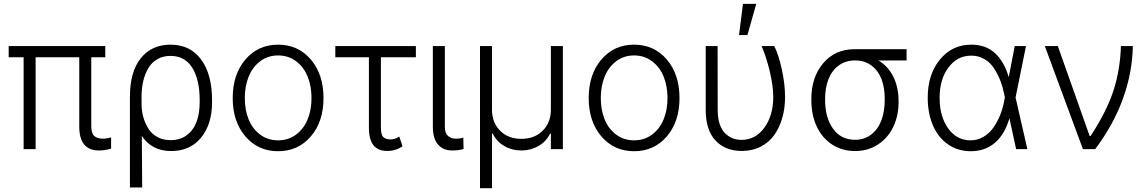

<svg xmlns="http://www.w3.org/2000/svg" viewBox="-20 -789 6071 1016"><path d="M537.1 -545.4V-485.8H462.9V-122.1Q462.9 -83.5 478.8 -69.3Q494.6 -55.2 523.9 -55.2Q546.4 -55.2 567.9 -62V-2.4Q533.2 7.3 503.9 7.3Q399.4 7.3 399.4 -119.6V-485.8H168.5V0H105V-485.8H25.9V-545.4Z M667.5 203.1V-276.9Q667.5 -409.7 725.3 -481.2Q783.2 -552.7 881.8 -552.7Q986.3 -552.7 1044.2 -474.1Q1102.1 -395.5 1102.1 -259.8V-247.6Q1102.1 -131.8 1044.2 -60.8Q986.3 10.3 885.3 10.3Q783.7 10.3 730.5 -69.8L732.4 203.1ZM729.5 -224.1Q731.4 -190.4 741 -160.4Q750.5 -130.4 768.1 -104.2Q785.6 -78.1 815.2 -62.7Q844.7 -47.4 882.8 -47.4Q933.6 -47.4 969 -74.2Q1004.4 -101.1 1020.5 -145.3Q1036.6 -189.5 1036.6 -247.6V-259.8Q1036.6 -367.2 997.6 -430.2Q958.5 -493.2 881.8 -493.2Q842.8 -493.2 813 -476.1Q783.2 -459 765.1 -428.7Q747.1 -398.4 738 -360.1Q729 -321.8 729 -277.3Z M1211.4 -270Q1211.4 -395.5 1278.6 -474.1Q1345.7 -552.7 1451.7 -552.7Q1557.6 -552.7 1624.8 -474.1Q1691.9 -395.5 1691.9 -270Q1691.9 -145.5 1624.8 -67.1Q1557.6 11.2 1451.7 11.2Q1345.7 11.2 1278.6 -67.1Q1211.4 -145.5 1211.4 -270ZM1356.2 -77.1Q1397 -46.4 1451.7 -46.4Q1506.3 -46.4 1547.1 -77.1Q1587.9 -107.9 1608.2 -158Q1628.4 -208 1628.4 -270Q1628.4 -332 1608.4 -382.6Q1588.4 -433.1 1547.4 -464.4Q1506.3 -495.6 1451.7 -495.6Q1397 -495.6 1356.2 -464.4Q1315.4 -433.1 1295.4 -382.6Q1275.4 -332 1275.4 -270Q1275.4 -208 1295.4 -158Q1315.4 -107.9 1356.2 -77.1Z M2180.7 -545.4V-485.8H1995.6V-115.2Q1995.6 -75.2 2008.8 -63.2Q2022 -51.3 2045.9 -51.3Q2070.3 -51.3 2092.8 -66.4L2109.9 -15.1Q2074.7 9.8 2028.8 9.8Q1980.5 9.8 1956.3 -20.3Q1932.1 -50.3 1932.1 -115.2V-485.8H1754.4V-545.4Z M2270.5 -545.4H2334V-118.2Q2334 -85 2350.3 -70.1Q2366.7 -55.2 2391.6 -55.2Q2415.5 -55.2 2431.6 -61L2433.1 -0.5Q2407.2 7.3 2372.1 7.3Q2325.7 7.3 2298.1 -23.9Q2270.5 -55.2 2270.5 -118.2Z M2520 207V-545.4H2583.5V-208.5Q2583.5 -140.1 2626.5 -97.2Q2669.4 -54.2 2738.8 -54.2Q2808.6 -54.2 2851.8 -97.4Q2895 -140.6 2895 -208.5V-545.4H2958.5V0H2895V-82.5H2891.1Q2870.6 -40 2829.6 -16.4Q2788.6 7.3 2738.8 7.3Q2689 7.3 2648.4 -16.4Q2607.9 -40 2586.9 -82.5H2583.5V207Z M3095.2 -270Q3095.2 -395.5 3162.4 -474.1Q3229.5 -552.7 3335.4 -552.7Q3441.4 -552.7 3508.5 -474.1Q3575.7 -395.5 3575.7 -270Q3575.7 -145.5 3508.5 -67.1Q3441.4 11.2 3335.4 11.2Q3229.5 11.2 3162.4 -67.1Q3095.2 -145.5 3095.2 -270ZM3240 -77.1Q3280.8 -46.4 3335.4 -46.4Q3390.1 -46.4 3430.9 -77.1Q3471.7 -107.9 3491.9 -158Q3512.2 -208 3512.2 -270Q3512.2 -332 3492.2 -382.6Q3472.2 -433.1 3431.2 -464.4Q3390.1 -495.6 3335.4 -495.6Q3280.8 -495.6 3240 -464.4Q3199.2 -433.1 3179.2 -382.6Q3159.2 -332 3159.2 -270Q3159.2 -208 3179.2 -158Q3199.2 -107.9 3240 -77.1Z M3890.6 -603.5 3911.6 -768.6H3981.9L3935.1 -603.5ZM3714.4 -545.4H3777.3L3777.8 -208.5Q3777.8 -127.9 3812.7 -88.6Q3847.7 -49.3 3903.3 -48.8Q3978 -48.8 4024.9 -113.5Q4071.8 -178.2 4071.8 -276.4Q4071.3 -335.9 4053.7 -409.9Q4036.1 -483.9 4010.3 -545.4H4077.1Q4100.6 -498.5 4117.4 -420.9Q4134.3 -343.3 4134.3 -275.4Q4134.3 -217.3 4119.9 -166.3Q4105.5 -115.2 4077.9 -75.7Q4050.3 -36.1 4005.9 -13.2Q3961.4 9.8 3905.3 9.8Q3817.4 9.8 3765.6 -45.9Q3713.9 -101.6 3714.4 -210Z M4273.4 -258.3V-266.1Q4273.4 -380.4 4336.2 -454.6Q4398.9 -528.8 4503.9 -528.8H4777.3V-469.2H4628.4Q4679.7 -438.5 4707.3 -382.8Q4734.9 -327.1 4734.9 -254.9V-247.6Q4734.9 -177.2 4707.5 -118.9Q4680.2 -60.5 4627 -25.1Q4573.7 10.3 4504.9 10.3Q4435.5 10.3 4382.3 -24.9Q4329.1 -60.1 4301.3 -120.8Q4273.4 -181.6 4273.4 -258.3ZM4346.2 -266.1V-258.3Q4346.2 -167.5 4387.9 -108.4Q4429.7 -49.3 4504.9 -49.3Q4554.7 -49.3 4590.8 -77.6Q4627 -106 4644.3 -152.8Q4661.6 -199.7 4661.6 -259.8V-268.1Q4661.6 -325.2 4644.8 -369.9Q4627.9 -414.6 4591.8 -441.9Q4555.7 -469.2 4504.9 -469.2Q4453.6 -469.2 4417.2 -441.7Q4380.9 -414.1 4363.5 -368.9Q4346.2 -323.7 4346.2 -266.1Z M5115.7 11.2Q5047.9 10.7 4996.1 -25.4Q4944.3 -61.5 4916.7 -125.7Q4889.2 -189.9 4889.2 -272.5Q4889.2 -395.5 4953.9 -474.1Q5018.6 -552.7 5119.6 -552.7Q5196.3 -552.7 5245.4 -507.6Q5294.4 -462.4 5317.9 -380.4L5349.6 -545.4H5409.2L5354 -272.9L5416.5 0H5356.9L5321.8 -162.1H5321.3Q5296.4 -76.7 5243.7 -32.5Q5190.9 11.7 5115.7 11.2ZM5297.4 -273.4 5295.4 -283.7Q5287.6 -323.7 5274.9 -358.2Q5262.2 -392.6 5241.9 -424.8Q5221.7 -457 5190.2 -475.8Q5158.7 -494.6 5119.6 -494.6Q5045.9 -494.6 4999 -432.1Q4952.1 -369.6 4952.1 -271.5Q4952.1 -172.9 4997.3 -109.6Q5042.5 -46.4 5115.7 -46.4Q5152.3 -46.4 5183.6 -64.5Q5214.8 -82.5 5236.6 -113.5Q5258.3 -144.5 5272.9 -181.4Q5287.6 -218.3 5294.9 -260.3Z M5710.4 0 5508.8 -545.4H5577.6L5746.1 -69.3H5751Q5836.4 -199.7 5872.1 -309.8Q5907.7 -419.9 5911.6 -545.4H5974.6Q5972.2 -404.8 5922.1 -266.6Q5872.1 -128.4 5775.4 0Z"/></svg>

Font: Interop Light
Style: Regular
Weight: 300
Designer: Rasmus Andersson, Google, Jang Haemin
Foundry: jhaemin
Version: Version 1.007